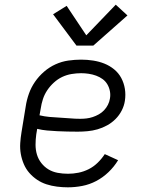

<svg xmlns="http://www.w3.org/2000/svg" viewBox="-20 -793 640 821"><path d="M270 8Q247 8 223.5 5Q200 2 178.5 -5Q157 -12 138.5 -24.5Q120 -37 105.5 -53.5Q91 -70 82 -91Q73 -112 69 -134.5Q65 -157 66.5 -180.5Q68 -204 72 -228L90 -338Q94 -365 103.5 -392Q113 -419 129.5 -443Q146 -467 168.5 -486.5Q191 -506 217.5 -518Q244 -530 272 -534Q300 -538 327 -538Q353 -538 378.5 -534Q404 -530 426.5 -521Q449 -512 468 -496.5Q487 -481 498.5 -459.5Q510 -438 514 -413Q518 -388 514 -362Q511 -341 500.5 -320.5Q490 -300 474 -284Q458 -268 438 -257Q418 -246 397 -240Q376 -234 354.5 -232Q333 -230 312 -230Q290 -230 268.5 -230.5Q247 -231 225 -232Q203 -233 181.5 -235Q160 -237 139 -242L135 -218Q132 -196 132 -174Q132 -152 138 -132Q144 -112 157 -95.5Q170 -79 187.5 -68.5Q205 -58 226.5 -54Q248 -50 271 -50Q293 -50 315.5 -54.5Q338 -59 359 -69.5Q380 -80 397.5 -97Q415 -114 428 -134L485 -108Q468 -80 444 -57Q420 -34 391.5 -19Q363 -4 332 2Q301 8 270 8ZM323 -285Q336 -285 349.5 -286.5Q363 -288 376.5 -292.5Q390 -297 402.5 -304Q415 -311 425 -321.5Q435 -332 441.5 -345Q448 -358 450 -371Q453 -387 450 -403Q447 -419 439 -432.5Q431 -446 418.5 -455Q406 -464 391 -469.5Q376 -475 359.5 -477.5Q343 -480 327 -480Q307 -480 286 -476.5Q265 -473 246 -464Q227 -455 210.5 -440Q194 -425 182 -407Q170 -389 163.5 -369Q157 -349 154 -328L149 -300Q170 -295 191.5 -293Q213 -291 235 -290Q257 -289 279 -287Q301 -285 323 -285ZM307 -598 207 -732 265 -768 349 -642 475 -773 525 -727 379 -598Z"/></svg>

Font: Iosevka Slab Light Extended
Style: Italic
Weight: 300
Width: 7
Italic angle: -9°
Monospace: yes
Designer: Belleve Invis
Foundry: Belleve Invis
Version: Version 11.1.0; ttfautohint (v1.8.3)